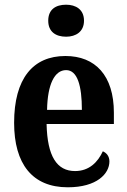

<svg xmlns="http://www.w3.org/2000/svg" viewBox="-20 -786 540 816"><path d="M261 -630C302 -630 337 -651 337 -698C337 -746 302 -766 261 -766C217 -766 185 -746 185 -698C185 -651 217 -630 261 -630ZM268 10C392 10 445 -48 445 -100C445 -122 433 -136 417 -143C396 -97 359 -59 299 -59C222 -59 181 -121 178 -259H464V-307C464 -465 385 -548 258 -548C120 -548 40 -452 40 -264C40 -90 117 10 268 10ZM328 -319H180C182 -428 212 -488 261 -488C309 -488 328 -422 328 -319Z"/></svg>

Font: Noto Serif Tamil Condensed
Style: Bold
Weight: 700
Width: 3
Designer: Indian Type Foundry, Tom Grace, and the Monotype Design Team
Foundry: Monotype Imaging Inc.
Version: Version 2.004